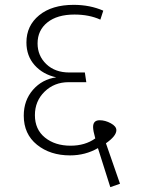

<svg xmlns="http://www.w3.org/2000/svg" viewBox="-20 -697 600 792"><path d="M435 75 384 -86Q332 -56 269 -56Q187 -56 132.5 -100Q78 -144 78 -220Q78 -283 116 -326.5Q154 -370 212 -378Q157 -390 123 -428Q89 -466 89 -522Q89 -591 141.5 -634Q194 -677 284 -677Q351 -677 406 -653L394 -616Q348 -637 287 -637Q216 -637 175.5 -604.5Q135 -572 135 -518Q135 -467 171 -432.5Q207 -398 266 -398H330L336 -358H263Q204 -358 164 -319Q124 -280 124 -222Q124 -163 165.5 -129.5Q207 -96 271 -96Q331 -96 373 -126Q364 -158 364 -173Q364 -201 391 -201Q414 -201 437 -188.5Q460 -176 460 -160Q460 -136 417 -106L475 61Z"/></svg>

Font: FiraGO ExtraLight
Style: Regular
Weight: 200
Designer: bBox Type
Foundry: bBox Type GmbH
Version: Version 1.001